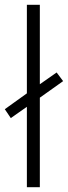

<svg xmlns="http://www.w3.org/2000/svg" viewBox="-38 -780 283 800"><path d="M74 0H128V-373L225 -442L198 -478L128 -429V-760H74V-391L-18 -325L7 -288L74 -335Z"/></svg>

Font: Noto Sans Devanagari ExtraCondensed Light
Style: Regular
Weight: 300
Width: 2
Designer: Jelle Bosma - Monotype Design Team
Foundry: Monotype Imaging Inc.
Version: Version 2.004